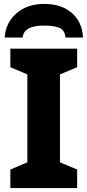

<svg xmlns="http://www.w3.org/2000/svg" viewBox="-20 -963 447 983"><path d="M33 0V-95L120 -132V-582L33 -619V-714H375V-619L287 -582V-132L375 -95V0ZM405 -771H315Q312 -809 284 -820.5Q256 -832 205 -832Q102 -832 96 -771H4Q9 -847 64.5 -895Q120 -943 206 -943Q295 -943 348 -896.5Q401 -850 405 -771Z"/></svg>

Font: Noto Sans UI ExtraBold
Style: Regular
Weight: 800
Designer: Monotype Design Team
Foundry: Monotype Imaging Inc.
Version: Version 1.001